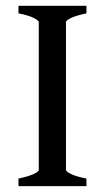

<svg xmlns="http://www.w3.org/2000/svg" viewBox="-20 -635 362 655"><path d="M43 0V-25.9Q75.7 -32.7 94 -41Q112.3 -49.3 112.3 -55.7V-559.1Q112.3 -564.9 95.2 -573.7Q78.1 -582.5 43 -589.4V-615.2H274.9V-589.4Q241.7 -582.5 223.4 -574.2Q205.1 -565.9 205.1 -559.1V-55.7Q205.1 -49.8 222.4 -41.3Q239.7 -32.7 274.9 -25.9V0Z"/></svg>

Font: Gentium Book Plus
Style: Regular
Weight: 400
Designer: Victor Gaultney, Annie Olsen, Iska Routamaa, Becca Hirsbrunner
Foundry: SIL International
Version: Version 6.101